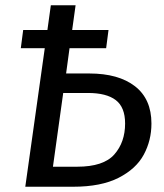

<svg xmlns="http://www.w3.org/2000/svg" viewBox="-20 -709 622 729"><path d="M555 -240Q555 -176 526 -122Q497 -68 430.5 -34Q364 0 258 0H76L150 -526H59L68 -595H160L173 -689H267L254 -595H392L383 -526H244L231 -430H319Q430 -430 492.5 -381.5Q555 -333 555 -240ZM455 -240Q455 -302 419.5 -329Q384 -356 314 -356H220L181 -76H273Q373 -76 414 -122.5Q455 -169 455 -240Z"/></svg>

Font: Fira Sans
Style: Italic
Weight: 400
Italic angle: -8°
Designer: bBox Type GmbH & Carrois Corporate GbR & Edenspiekermann AG
Foundry: bBox Type GmbH & Carrois Corporate GbR & Edenspiekermann AG
Version: Version 4.301